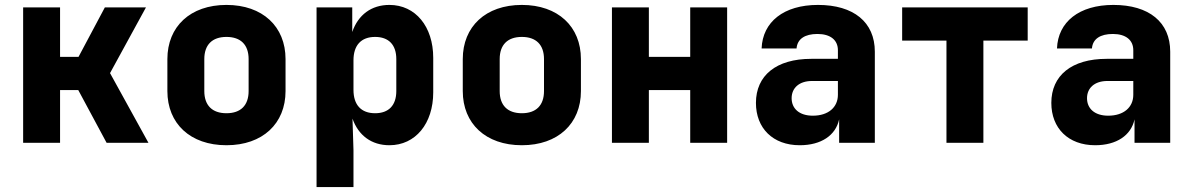

<svg xmlns="http://www.w3.org/2000/svg" viewBox="-20 -580 4840 780"><path d="M74 0H224V-214H298L413 0H583L427 -283L573 -550H406L299 -349H224V-550H74Z M900 10C1047 10 1140 -78 1140 -210V-340C1140 -472 1047 -560 900 -560C753 -560 660 -472 660 -340V-210C660 -78 753 10 900 10ZM900 -120C842 -120 810 -152 810 -210V-340C810 -398 842 -430 900 -430C958 -430 990 -398 990 -340V-210C990 -152 958 -120 900 -120Z M1266 180H1416V30L1412 -98C1436 -30 1489 10 1562 10C1668 10 1740 -78 1740 -205V-345C1740 -472 1668 -560 1562 -560C1489 -560 1435 -520 1411 -450V-550H1266ZM1504 -120C1447 -120 1416 -154 1416 -215V-335C1416 -396 1447 -430 1504 -430C1559 -430 1590 -398 1590 -340V-210C1590 -152 1559 -120 1504 -120Z M2100 10C2247 10 2340 -78 2340 -210V-340C2340 -472 2247 -560 2100 -560C1953 -560 1860 -472 1860 -340V-210C1860 -78 1953 10 2100 10ZM2100 -120C2042 -120 2010 -152 2010 -210V-340C2010 -398 2042 -430 2100 -430C2158 -430 2190 -398 2190 -340V-210C2190 -152 2158 -120 2100 -120Z M2466 0H2616V-214H2784V0H2934V-550H2784V-349H2616V-550H2466Z M3229 10C3316 10 3375 -30 3389 -95V0H3534V-370C3534 -490 3448 -560 3303 -560C3164 -560 3078 -491 3074 -383H3216C3219 -422 3250 -442 3301 -442C3354 -442 3384 -417 3384 -376V-341H3276C3133 -341 3051 -273 3051 -162C3051 -59 3120 10 3229 10ZM3282 -110C3227 -110 3196 -139 3196 -181C3196 -222 3226 -251 3279 -251H3384V-195C3384 -144 3345 -110 3282 -110Z M3825 0H3975V-415H4155V-550H3645V-415H3825Z M4429 10C4516 10 4575 -30 4589 -95V0H4734V-370C4734 -490 4648 -560 4503 -560C4364 -560 4278 -491 4274 -383H4416C4419 -422 4450 -442 4501 -442C4554 -442 4584 -417 4584 -376V-341H4476C4333 -341 4251 -273 4251 -162C4251 -59 4320 10 4429 10ZM4482 -110C4427 -110 4396 -139 4396 -181C4396 -222 4426 -251 4479 -251H4584V-195C4584 -144 4545 -110 4482 -110Z"/></svg>

Font: JetBrains Mono ExtraBold
Style: Regular
Weight: 800
Monospace: yes
Designer: Philipp Nurullin, Konstantin Bulenkov
Foundry: JetBrains
Version: Version 2.305